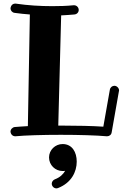

<svg xmlns="http://www.w3.org/2000/svg" viewBox="-20 -746 695 1061"><path d="M637 -241C637 -243 638 -244 638 -246C638 -259 626 -272 612 -272C600 -272 589 -263 587 -250L551 -46C493 -50 405 -52 316 -52C311 -52 306 -52 302 -52L318 -661C343 -662 367 -664 391 -666C405 -667 415 -678 415 -691C415 -705 404 -717 389 -717C388 -717 388 -717 387 -717C348 -713 309 -712 269 -712C203 -712 135 -716 67 -726C66 -726 65 -726 64 -726C51 -726 40 -717 38 -700C38 -688 47 -677 60 -675C89 -671 117 -668 145 -666L134 -49C105 -47 80 -46 61 -44C48 -42 38 -31 38 -18C40 -2 51 7 64 7C65 7 65 7 66 7C117 2 216 -1 316 -1C416 -1 516 2 569 7C570 7 571 7 572 7C584 7 595 -1 597 -14ZM404 147C404 95 379 50 326 50C285 50 251 83 251 124C251 166 285 199 326 199C331 199 335 199 340 198C329 217 312 234 283 245C273 249 266 259 266 269C266 282 277 295 292 295C295 295 298 294 301 293C375 264 404 203 404 147Z"/></svg>

Font: Ribeye
Style: Regular
Weight: 400
Designer: Astigmatic (AOETI)
Foundry: Astigmatic (AOETI)
Version: Version 1.000